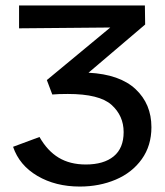

<svg xmlns="http://www.w3.org/2000/svg" viewBox="-20 -678 607 705"><path d="M536 -211Q536 -143 500.5 -93.5Q465 -44 405 -18.5Q345 7 273 7Q184 7 117.5 -32Q51 -71 28 -139L125 -175Q154 -124 195.5 -99Q237 -74 295 -74Q361 -74 397.5 -104Q434 -134 434 -193Q434 -253 389.5 -293Q345 -333 229 -333Q193 -333 172 -331L152 -384L385 -577L50 -574V-658H512L513 -588L305 -411Q420 -405 478 -350.5Q536 -296 536 -211Z"/></svg>

Font: Ysabeau SC Semibold
Style: Regular
Weight: 600
Designer: Christian Thalmann (Catharsis Fonts)
Version: Version 0.003